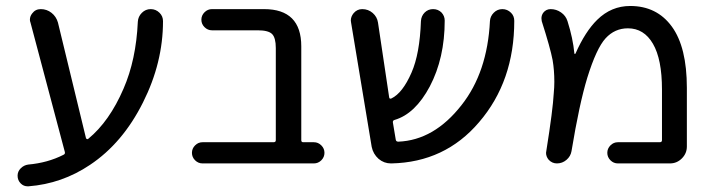

<svg xmlns="http://www.w3.org/2000/svg" viewBox="-20 -578 2427 655"><path d="M273.4 -106.4Q274.4 -104.5 276.9 -103.5Q279.3 -102.5 281.2 -104.5Q353.5 -164.1 401.4 -275.4Q444.3 -374 450.2 -503.9Q451.2 -521.5 463.9 -534.2Q476.6 -546.9 494.1 -546.9Q511.7 -546.9 524.4 -534.2Q536.1 -522.5 536.1 -505.9Q536.1 -364.3 467.8 -228.5Q398.4 -89.8 287.1 -15.6Q191.4 48.8 77.1 57.6Q75.2 57.6 74.2 57.6Q60.5 57.6 50.8 47.9Q40 37.1 40 21.5Q40 6.8 50.8 -3.9Q61.5 -14.6 76.2 -16.6Q142.6 -22.5 196.3 -49.8Q203.1 -52.7 201.2 -59.6L84 -501Q82 -505.9 82 -510.7Q82 -522.5 89.8 -532.2Q100.6 -546.9 119.1 -546.9Q139.6 -546.9 155.8 -534.2Q171.9 -521.5 177.7 -501Z M920.9 -414.1Q920.9 -449.2 908.2 -461.9Q895.5 -474.6 859.4 -474.6H703.1Q688.5 -474.6 677.7 -485.4Q667 -496.1 667 -510.7Q667 -525.4 677.7 -536.1Q688.5 -546.9 703.1 -546.9H880.9Q1007.8 -546.9 1007.8 -419.9V-99.6Q1007.8 -92.8 1014.6 -92.8H1050.8Q1065.4 -92.8 1076.2 -82Q1086.9 -71.3 1086.9 -56.6Q1086.9 -42 1076.2 -31.2Q1065.4 -20.5 1050.8 -20.5H670.9Q656.2 -20.5 645.5 -31.2Q634.8 -42 634.8 -56.6Q634.8 -71.3 645.5 -82Q656.2 -92.8 670.9 -92.8H913.1Q920.9 -92.8 920.9 -99.6Z M1723.6 -534.2Q1734.4 -523.4 1734.4 -506.8Q1734.4 -300.8 1614.3 -161.1Q1498 -24.4 1315.4 -20.5Q1314.5 -20.5 1313.5 -20.5Q1290 -20.5 1271.5 -36.1Q1252.9 -52.7 1248 -77.1L1177.7 -501Q1176.8 -504.9 1176.8 -507.8Q1176.8 -521.5 1186.5 -533.2Q1198.2 -546.9 1215.8 -546.9Q1236.3 -546.9 1251.5 -533.7Q1266.6 -520.5 1269.5 -501L1307.6 -246.1Q1308.6 -239.3 1315.4 -242.2Q1353.5 -260.7 1383.8 -330.1Q1412.1 -394.5 1416 -505.9Q1417 -523.4 1428.7 -535.2Q1440.4 -546.9 1457.5 -546.9Q1474.6 -546.9 1486.3 -535.2Q1497.1 -523.4 1497.1 -507.8Q1497.1 -379.9 1446.3 -283.2Q1396.5 -189.5 1326.2 -168.9Q1319.3 -167 1320.3 -160.2L1330.1 -101.6Q1331.1 -94.7 1338.9 -94.7Q1460.9 -99.6 1554.7 -219.7Q1642.6 -331.1 1651.4 -505.9Q1652.3 -522.5 1664.6 -534.7Q1676.8 -546.9 1693.8 -546.9Q1710.9 -546.9 1723.6 -534.2Z M2087.9 -20.5Q2073.2 -20.5 2062.5 -31.2Q2051.8 -42 2051.8 -56.6Q2051.8 -71.3 2062.5 -82Q2073.2 -92.8 2087.9 -92.8H2230.5Q2238.3 -92.8 2238.3 -99.6V-272.5Q2238.3 -376 2207.5 -428.7Q2176.8 -481.4 2122.1 -481.4Q2077.1 -481.4 2045.9 -447.3Q2014.6 -413.1 1983.4 -312.5Q1956.1 -222.7 1929.7 -62.5Q1926.8 -44.9 1912.6 -32.7Q1898.4 -20.5 1879.9 -20.5Q1863.3 -20.5 1851.6 -33.2Q1842.8 -43.9 1842.8 -56.6Q1842.8 -59.6 1843.8 -63.5Q1866.2 -204.1 1869.1 -259.8Q1871.1 -280.3 1871.1 -298.8Q1871.1 -338.9 1865.2 -373Q1857.4 -414.1 1828.1 -505.9Q1827.1 -510.7 1827.1 -515.6Q1827.1 -525.4 1833 -534.2Q1842.8 -546.9 1858.4 -546.9Q1877.9 -546.9 1894 -535.6Q1910.2 -524.4 1916 -505.9Q1934.6 -447.3 1939.5 -395.5Q1939.5 -394.5 1940.9 -394Q1942.4 -393.6 1943.4 -395.5Q1976.6 -470.7 2017.6 -510.7Q2065.4 -557.6 2129.9 -557.6Q2220.7 -557.6 2272 -487.3Q2323.2 -417 2323.2 -278.3V-78.1Q2323.2 -54.7 2306.2 -37.6Q2289.1 -20.5 2265.6 -20.5Z"/></svg>

Font: Gen Jyuu Gothic P Regular
Style: Regular
Weight: 400
Designer: [Source Han Sans]
Ryoko NISHIZUKA  (kana & ideographs); Paul D. Hunt (Latin, Greek & Cyrillic); Wenlong ZHANG  (bopomofo
Version: Version 1.002.20150607